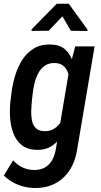

<svg xmlns="http://www.w3.org/2000/svg" viewBox="-23 -770 527 1000"><path d="M368.7 -528.3H469.7L379.9 2Q371.6 64.5 342.3 112.1Q313 159.7 264.9 185.3Q216.8 210.9 150.9 209Q122.6 208 94.7 200.2Q66.9 192.4 41.5 178Q16.1 163.6 -2.9 144L45.4 64.9Q65.4 87.9 92.3 101.1Q119.1 114.3 149.9 115.2Q185.5 116.7 210.2 102.8Q234.9 88.9 248.8 63.5Q262.7 38.1 268.1 4.9L338.9 -414.6ZM31.2 -240.7 36.1 -281.7Q41.5 -326.2 54.7 -372.1Q67.9 -418 91.8 -456.3Q115.7 -494.6 152.8 -517.3Q189.9 -540 243.2 -538.1Q290 -536.6 316.9 -512Q343.8 -487.3 356.2 -449.2Q368.7 -411.1 371.1 -369.1Q373.5 -327.1 370.6 -291L363.3 -233.4Q356.9 -195.8 343 -152.8Q329.1 -109.9 306.2 -72.3Q283.2 -34.7 249.3 -11.5Q215.3 11.7 168.5 10.7Q118.7 9.3 89.4 -14.9Q60.1 -39.1 46.1 -77.1Q32.2 -115.2 29.5 -158.4Q26.9 -201.7 31.2 -240.7ZM147.5 -284.2 142.6 -241.7Q140.6 -220.7 139.6 -194.3Q138.7 -168 143.1 -143.8Q147.5 -119.6 162.4 -103.8Q177.2 -87.9 207.5 -86.9Q240.2 -85.4 264.2 -103.3Q288.1 -121.1 302.5 -148.7Q316.9 -176.3 323.2 -204.6L340.3 -319.3Q341.8 -338.9 338.9 -359.6Q335.9 -380.4 328.1 -398.7Q320.3 -417 304.9 -428.7Q289.6 -440.4 266.6 -441.4Q233.9 -443.4 212.2 -429Q190.4 -414.6 177.2 -390.4Q164.1 -366.2 157.2 -337.9Q150.4 -309.6 147.5 -284.2ZM335.4 -750.5 432.1 -616.7V-608.4L345.7 -609.9L302.2 -685.1L230.5 -609.9L141.6 -608.9V-617.2L272.5 -750.5Z"/></svg>

Font: Roboto Condensed Medium
Style: Italic
Weight: 500
Italic angle: -12°
Designer: Christian Robertson
Foundry: Google
Version: Version 3.0; 2020